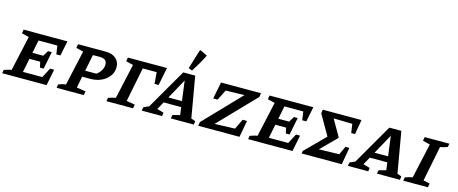

<svg xmlns="http://www.w3.org/2000/svg" viewBox="-54 -1476 5096 2135"><g transform="rotate(15 2494.0 -409.0)"><path d="M-9 0 -2 -40Q20 -47 41 -53.5Q62 -60 83 -63L172 -465L88 -486L96 -530H600L565 -358H518L504 -456H287L257 -306H381L420 -369H463L423 -169H380L366 -233H242L210 -74H433L492 -187H539L502 0Z M617 0 624 -40Q639 -47 659.5 -53Q680 -59 709 -63L798 -465L714 -486L722 -530H1042Q1115 -530 1158.5 -492.5Q1202 -455 1202 -393Q1202 -336 1169 -290.5Q1136 -245 1079.5 -219Q1023 -193 952 -193H860L834 -61L938 -45L930 0ZM995 -456H913L875 -266H1003Q1038 -290 1056.5 -323Q1075 -356 1075 -390Q1075 -456 995 -456Z M1746 -530 1705 -324H1658L1647 -456H1487L1408 -61L1506 -44L1497 0H1191L1198 -40Q1220 -47 1239.5 -53Q1259 -59 1283 -63L1372 -465L1288 -486L1296 -530Z M2153 -57Q2179 -50 2202 -40L2197 0H1932L1940 -41L2023 -63L2011 -151H1809L1760 -62Q1780 -57 1799 -51.5Q1818 -46 1837 -40L1832 0H1597L1605 -41L1666 -68L1933 -530H2071ZM1846 -218H2002L1972 -447ZM2022 -575 1980 -592 2046 -809 2057 -818 2138 -778Q2114 -728 2084.5 -677Q2055 -626 2022 -575Z M2822 -486 2418 -67 2651 -75 2708 -192H2758L2723 0H2248L2255 -44L2656 -462L2441 -457L2381 -337H2330L2368 -530H2828Z M2822 0 2829 -40Q2851 -47 2872 -53.5Q2893 -60 2914 -63L3003 -465L2919 -486L2927 -530H3431L3396 -358H3349L3335 -456H3118L3088 -306H3212L3251 -369H3294L3254 -169H3211L3197 -233H3073L3041 -74H3264L3323 -187H3370L3333 0Z M3438 0 3443 -30 3667 -255 3533 -488 3539 -531H3985L3956 -362H3912L3897 -464L3681 -469L3789 -281L3787 -270L3611 -94L3845 -100L3889 -197H3935L3900 0Z M4526 -57Q4552 -50 4575 -40L4570 0H4305L4313 -41L4396 -63L4384 -151H4182L4133 -62Q4153 -57 4172 -51.5Q4191 -46 4210 -40L4205 0H3970L3978 -41L4039 -68L4306 -530H4444ZM4219 -218H4375L4345 -447Z M4608 0 4615 -40Q4637 -47 4658 -53.5Q4679 -60 4700 -63L4789 -465L4705 -486L4713 -530H4997L4989 -490Q4966 -482 4947 -476.5Q4928 -471 4906 -467L4825 -61L4900 -45L4891 0Z"/></g></svg>

Font: Piazzolla SC SemiBold
Style: Italic
Weight: 600
Italic angle: -11.3°
Designer: Juan Pablo del Peral
Foundry: Huerta Tipografica
Version: Version 1.330